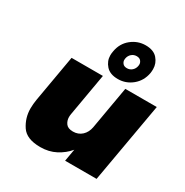

<svg xmlns="http://www.w3.org/2000/svg" viewBox="-193 -1013 1131 1173"><g transform="rotate(30 373.0 -426.5)"><path d="M746 -564 647 0H425L440 -86Q407 -46 359 -21Q311 4 251 4Q154 4 118 -50.5Q82 -105 82 -171Q82 -202 88 -237L145 -564H366L314 -265Q312 -253 312 -243Q312 -218 326.5 -198Q341 -178 377 -178Q414 -178 439.5 -201.5Q465 -225 472 -265L524 -564ZM609 -725Q598 -665 554 -629Q510 -593 454 -593Q398 -593 370 -624.5Q342 -656 342 -696Q342 -710 345 -725Q355 -785 399.5 -821Q444 -857 500 -857Q556 -857 583.5 -825.5Q611 -794 611 -753Q611 -739 609 -725ZM523 -725Q524 -731 524 -736Q524 -749 514.5 -760.5Q505 -772 485 -772Q465 -772 450 -759Q435 -746 431 -725Q430 -719 430 -714Q430 -701 439.5 -689.5Q449 -678 469 -678Q489 -678 504 -691Q519 -704 523 -725Z"/></g></svg>

Font: Fz Poppins Black
Style: Italic
Weight: 900
Italic angle: -10°
Designer: Ninad Kale (Devanagari), Jonny Pinhorn (Latin)
Foundry: Indian Type Foundry
Version: Vit hóa bi Vntype.Com & FontZin.Com